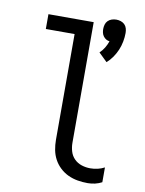

<svg xmlns="http://www.w3.org/2000/svg" viewBox="-86 -826 673 894"><g transform="rotate(10 250.0 -378.5)"><path d="M380 -562 340 -601Q353 -613 362 -628Q371 -643 377 -660Q368 -661 360.5 -665.5Q353 -670 347.5 -677.5Q342 -685 340 -694Q338 -703 338 -711Q338 -722 341 -732.5Q344 -743 351.5 -750.5Q359 -758 369.5 -761.5Q380 -765 391 -765Q402 -765 412.5 -761.5Q423 -758 430.5 -750.5Q438 -743 441 -732.5Q444 -722 444 -711Q444 -691 440 -670Q436 -649 428 -630Q420 -611 408 -593.5Q396 -576 380 -562ZM391 8Q367 8 343.5 4Q320 0 298.5 -10Q277 -20 259.5 -36.5Q242 -53 231 -73.5Q220 -94 215.5 -117.5Q211 -141 211 -165V-665H75V-735H289V-165Q289 -144 295 -124Q301 -104 315.5 -89.5Q330 -75 350 -68.5Q370 -62 391 -62Q409 -62 426 -66Q443 -70 458 -78V-8Q443 0 426 4Q409 8 391 8Z"/></g></svg>

Font: Iosevka Gothic
Style: Regular
Weight: 400
Monospace: yes
Designer: Belleve Invis
Foundry: Belleve Invis
Version: Version 15.5.1; ttfautohint (v1.8.4)